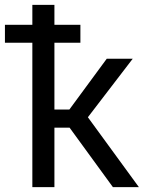

<svg xmlns="http://www.w3.org/2000/svg" viewBox="-52 -770 591 790"><path d="M234.4 -244.6 412.6 0H519.5L309.6 -287.6L494.1 -528.3H387.2L233.4 -319.3H171.9V-594.2H278.8V-668H171.9V-750H81.1V-668H-31.7V-594.2H81.1V0H171.9V-244.6Z"/></svg>

Font: FAU Chimera
Style: Regular
Weight: 400
Version: Version 1.002;hotconv 1.0.117;makeotfexe 2.5.65602